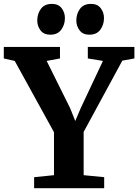

<svg xmlns="http://www.w3.org/2000/svg" viewBox="-39 -990 727 1010"><path d="M245 -68.5V-294.5L38.5 -669.5L-19 -682.5V-743H276.5V-682.5L206.5 -669.5L329.5 -422L357 -353.5L386 -422L502.5 -669.5L423 -682.5V-743H668V-682.5L604.5 -671L401 -296V-68.5L509 -58V0H140.5V-58ZM225 -807.5Q191.5 -807.5 174.2 -830.2Q157 -853 157 -882Q157 -917.5 176.2 -943.5Q195.5 -969.5 233.5 -969.5H234.5Q268 -969.5 285.2 -947Q302.5 -924.5 302.5 -895Q302.5 -860 283.2 -833.8Q264 -807.5 226 -807.5ZM430.5 -807.5Q397 -807.5 379.8 -830.2Q362.5 -853 362.5 -882Q362.5 -917.5 381.8 -943.5Q401 -969.5 439 -969.5H440Q473.5 -969.5 490.8 -947Q508 -924.5 508 -895Q508 -860 488.8 -833.8Q469.5 -807.5 431.5 -807.5Z"/></svg>

Font: Merriweather 24pt
Style: Bold
Weight: 700
Designer: Eben Sorkin
Foundry: Eben Sorkin
Version: Version 2.100